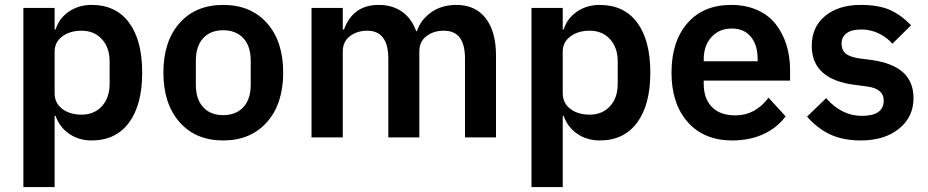

<svg xmlns="http://www.w3.org/2000/svg" viewBox="-20 -554 3742 774"><path d="M74.2 200.2V-522H200.2V-435.1H204.1Q218.3 -480.5 257.8 -507.3Q297.4 -534.2 349.1 -534.2Q447.3 -534.2 500.2 -462.9Q553.2 -391.6 553.2 -261.2Q553.2 -131.3 500 -59.6Q446.8 12.2 349.1 12.2Q297.9 12.2 258.8 -14.6Q219.7 -41.5 204.1 -86.9H200.2V200.2ZM309.1 -91.8Q359.4 -91.8 390.6 -125.7Q421.9 -159.7 421.9 -215.8V-306.2Q421.9 -362.3 390.6 -396.2Q359.4 -430.2 309.1 -430.2Q261.7 -430.2 231 -407Q200.2 -383.8 200.2 -346.2V-178.2Q200.2 -138.7 230.7 -115.2Q261.2 -91.8 309.1 -91.8Z M879.4 12.2Q768.6 12.2 703.6 -61.8Q638.7 -135.7 638.7 -261.2Q638.7 -387.2 703.6 -460.7Q768.6 -534.2 879.4 -534.2Q991.2 -534.2 1056.4 -460.7Q1121.6 -387.2 1121.6 -261.2Q1121.6 -135.7 1056.2 -61.8Q990.7 12.2 879.4 12.2ZM879.4 -89.8Q931.2 -89.8 960.9 -121.8Q990.7 -153.8 990.7 -212.9V-309.1Q990.7 -368.2 960.9 -400.1Q931.2 -432.1 879.4 -432.1Q828.6 -432.1 799.1 -400.1Q769.5 -368.2 769.5 -309.1V-212.9Q769.5 -153.8 799.1 -121.8Q828.6 -89.8 879.4 -89.8Z M1235.8 0V-522H1361.8V-435.1H1366.7Q1402.8 -534.2 1506.8 -534.2Q1561 -534.2 1600.1 -507.3Q1639.2 -480.5 1657.7 -428.2H1660.6Q1675.8 -474.1 1718 -504.2Q1760.3 -534.2 1819.8 -534.2Q1896 -534.2 1937.7 -480.7Q1979.5 -427.2 1979.5 -330.1V0H1854.5V-316.9Q1854.5 -374.5 1833.5 -402.3Q1812.5 -430.2 1768.6 -430.2Q1728 -430.2 1699.2 -408.4Q1670.4 -386.7 1670.4 -346.2V0H1545.4V-316.9Q1545.4 -430.2 1460.4 -430.2Q1419.9 -430.2 1390.9 -408.4Q1361.8 -386.7 1361.8 -346.2V0Z M2122.6 200.2V-522H2248.5V-435.1H2252.4Q2266.6 -480.5 2306.2 -507.3Q2345.7 -534.2 2397.5 -534.2Q2495.6 -534.2 2548.6 -462.9Q2601.6 -391.6 2601.6 -261.2Q2601.6 -131.3 2548.3 -59.6Q2495.1 12.2 2397.5 12.2Q2346.2 12.2 2307.1 -14.6Q2268.1 -41.5 2252.4 -86.9H2248.5V200.2ZM2357.4 -91.8Q2407.7 -91.8 2439 -125.7Q2470.2 -159.7 2470.2 -215.8V-306.2Q2470.2 -362.3 2439 -396.2Q2407.7 -430.2 2357.4 -430.2Q2310.1 -430.2 2279.3 -407Q2248.5 -383.8 2248.5 -346.2V-178.2Q2248.5 -138.7 2279.1 -115.2Q2309.6 -91.8 2357.4 -91.8Z M2932.1 12.2Q2817.9 12.2 2752.4 -61.8Q2687 -135.7 2687 -261.2Q2687 -386.7 2751 -460.4Q2814.9 -534.2 2927.7 -534.2Q2986.8 -534.2 3033 -513.4Q3079.1 -492.7 3107.4 -456.3Q3135.7 -419.9 3150.4 -373Q3165 -326.2 3165 -271V-229H2816.9V-215.8Q2816.9 -157.2 2849.6 -123Q2882.3 -88.9 2944.8 -88.9Q3024.9 -88.9 3078.1 -160.2L3147 -85Q3113.8 -39.6 3058.3 -13.7Q3002.9 12.2 2932.1 12.2ZM2816.9 -307.1H3034.2V-316.9Q3034.2 -372.6 3006.8 -405.8Q2979.5 -439 2930.2 -439Q2879.4 -439 2848.1 -404.5Q2816.9 -370.1 2816.9 -314.9Z M3449.7 12.2Q3378.4 12.2 3326.4 -12.2Q3274.4 -36.6 3233.4 -84L3310.5 -158.2Q3372.6 -86.9 3454.6 -86.9Q3542.5 -86.9 3542.5 -148.9Q3542.5 -195.8 3477.5 -205.1L3425.8 -211.9Q3252.4 -233.9 3252.4 -369.1Q3252.4 -445.3 3306.4 -489.7Q3360.4 -534.2 3449.7 -534.2Q3521.5 -534.2 3566.9 -514.2Q3612.3 -494.1 3652.8 -452.1L3577.6 -377.9Q3554.7 -403.8 3522.2 -419.4Q3489.7 -435.1 3452.6 -435.1Q3412.6 -435.1 3392.6 -419.9Q3372.6 -404.8 3372.6 -378.9Q3372.6 -352.1 3388.7 -338.4Q3404.8 -324.7 3442.4 -318.8L3494.6 -312Q3579.6 -299.8 3621.1 -261.7Q3662.6 -223.6 3662.6 -158.2Q3662.6 -82.5 3604.2 -35.2Q3545.9 12.2 3449.7 12.2Z"/></svg>

Font: Anuphan SemiBold
Style: Bold
Weight: 600
Designer: Mike Abbink, Paul van der Laan, Pieter van Rosmalen, Mint Tantisuwanna
Foundry: Bold Monday; Cadson Demak
Version: Version 3.002;hotconv 1.0.109;makeotfexe 2.5.65596